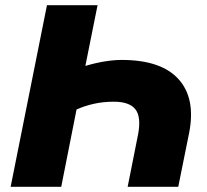

<svg xmlns="http://www.w3.org/2000/svg" viewBox="-20 -720 796 740"><path d="M472 0 512 -201Q525 -269 502 -298.5Q479 -328 419 -328Q378 -328 342 -320Q306 -312 275 -298L216 0H21L161 -700H356L309 -466Q350 -478 385 -483.5Q420 -489 449 -489Q601 -489 668 -415Q735 -341 709 -208L667 0Z"/></svg>

Font: Montserrat ExtraBold
Style: Italic
Weight: 800
Italic angle: -11.3°
Designer: Julieta Ulanovsky
Foundry: Julieta Ulanovsky
Version: Version 9.000; ttfautohint (v1.8.4.7-5d5b)